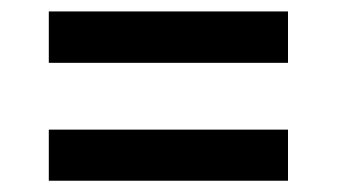

<svg xmlns="http://www.w3.org/2000/svg" viewBox="-20 -497 586 334"><path d="M481 -387.7H64.9V-477.1H481ZM481 -182.6H64.9V-271.5H481Z"/></svg>

Font: Heebo Medium
Style: Regular
Weight: 500
Designer: Oded Ezer
Foundry: Ezer Type House
Version: Version 3.100